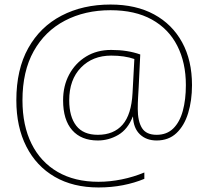

<svg xmlns="http://www.w3.org/2000/svg" viewBox="-20 -726 918 846"><path d="M826 -351Q826 -283 809 -227.5Q792 -172 757.5 -139.5Q723 -107 670 -107Q625 -107 596.5 -134Q568 -161 566 -212H565Q543 -156 501 -131.5Q459 -107 411 -107Q338 -107 298 -152.5Q258 -198 258 -284Q258 -348 285 -398Q312 -448 359.5 -477Q407 -506 470 -506Q506 -506 538 -501Q570 -496 598 -486L591 -341Q590 -323 588.5 -297.5Q587 -272 587 -246Q587 -192 605.5 -162Q624 -132 670 -132Q715 -132 743.5 -160Q772 -188 785.5 -237.5Q799 -287 799 -351Q799 -450 761 -524.5Q723 -599 649 -640Q575 -681 467 -681Q354 -681 266 -635Q178 -589 128.5 -500.5Q79 -412 79 -284Q79 -173 119 -92.5Q159 -12 234 31.5Q309 75 414 75Q464 75 516 64.5Q568 54 616 34V62Q573 80 522 90Q471 100 414 100Q302 100 221 53Q140 6 96 -80.5Q52 -167 52 -284Q52 -420 104.5 -514Q157 -608 251 -657Q345 -706 467 -706Q579 -706 659 -662.5Q739 -619 782.5 -539.5Q826 -460 826 -351ZM285 -284Q285 -212 316 -172Q347 -132 411 -132Q481 -132 520 -176.5Q559 -221 564 -316L572 -466Q529 -481 470 -481Q388 -481 336.5 -428Q285 -375 285 -284Z"/></svg>

Font: Noto Sans Thin
Style: Regular
Weight: 100
Designer: Monotype Design Team
Foundry: Monotype Imaging Inc.
Version: Version 2.007